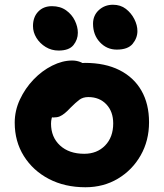

<svg xmlns="http://www.w3.org/2000/svg" viewBox="-20 -777 690 809"><path d="M340 12Q253 12 186 -23Q119 -58 80.5 -119.5Q42 -181 42 -260Q42 -311 64 -358Q86 -405 121.5 -442Q157 -479 200 -500.5Q243 -522 284 -522Q301 -522 316.5 -516.5Q332 -511 341 -499.5Q350 -488 350 -468Q350 -432 335.5 -405Q321 -378 276 -363Q254 -353 235.5 -337Q217 -321 206 -300Q195 -279 195 -256Q195 -199 233 -164Q271 -129 335 -129Q389 -129 423 -164Q457 -199 457 -257Q457 -307 428 -337.5Q399 -368 352 -368Q329 -368 313.5 -356Q298 -344 278 -324Q264 -309 253 -300Q242 -291 231.5 -286.5Q221 -282 205 -282Q187 -282 173.5 -296Q160 -310 160 -349Q160 -377 175.5 -406Q191 -435 216.5 -459Q242 -483 274 -497.5Q306 -512 338 -512Q423 -512 483.5 -481.5Q544 -451 576 -395Q608 -339 608 -262Q608 -184 572.5 -122Q537 -60 476.5 -24Q416 12 340 12ZM472 -568Q430 -568 401 -599Q372 -630 372 -677Q372 -712 396.5 -734.5Q421 -757 456 -757Q488 -757 510.5 -739.5Q533 -722 546 -696.5Q559 -671 559 -646Q559 -617 539 -592.5Q519 -568 472 -568ZM227 -564Q197 -564 172.5 -579Q148 -594 133.5 -617.5Q119 -641 119 -667Q119 -705 141 -728Q163 -751 199 -751Q234 -751 258.5 -733.5Q283 -716 295.5 -690Q308 -664 308 -639Q308 -610 289.5 -587Q271 -564 227 -564Z"/></svg>

Font: Shantell Sans
Style: Bold
Weight: 700
Designer: Stephen Nixon, Anya Danilova, Shantell Martin
Foundry: Arrow Type
Version: Version 1.011;[c5ecc13dd]